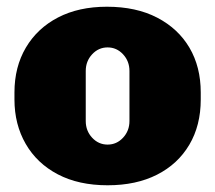

<svg xmlns="http://www.w3.org/2000/svg" viewBox="-20 -541 640 571"><path d="M300 10Q214 10 152 -22.5Q90 -55 56.5 -113Q23 -171 23 -245V-266Q23 -342 57 -399.5Q91 -457 152.5 -489Q214 -521 298 -521Q385 -521 447.5 -488.5Q510 -456 543.5 -399Q577 -342 577 -266V-245Q577 -168 543 -110.5Q509 -53 447 -21.5Q385 10 300 10ZM300 -111Q327 -111 346 -131.5Q365 -152 365 -181V-330Q365 -359 346 -379.5Q327 -400 300 -400Q273 -400 254 -379.5Q235 -359 235 -330V-181Q235 -152 254 -131.5Q273 -111 300 -111Z"/></svg>

Font: Chivo Mono Black
Style: Regular
Weight: 900
Designer: Hector Gatti
Foundry: Omnibus-Type
Version: Version 1.008